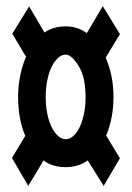

<svg xmlns="http://www.w3.org/2000/svg" viewBox="-20 -689 430 626"><path d="M75 -668 125 -583Q154 -603 194 -603Q233 -603 263 -581Q275 -602 290.5 -627.5Q306 -653 315 -669L371 -578L324 -500H325Q350 -442 350 -373Q350 -306 327 -249H325Q336 -230 348 -211Q360 -192 371 -173L318 -83L266 -166Q235 -144 194 -144Q151 -144 122 -166Q110 -146 95.5 -121.5Q81 -97 72 -83L19 -174L63 -247H62Q50 -275 44.5 -307Q39 -339 39 -373Q39 -441 64 -502H66Q55 -521 43 -540.5Q31 -560 20 -579ZM238 -471Q214 -511 194 -511Q181 -511 169 -500Q157 -489 148 -470.5Q139 -452 134 -426.5Q129 -401 129 -373Q129 -344 134 -319Q139 -294 148 -275.5Q157 -257 169 -246Q181 -235 194 -235Q207 -235 219 -245.5Q231 -256 240 -275Q249 -294 254 -319Q259 -344 259 -373Q259 -436 238 -471Z"/></svg>

Font: Fundamental  Brigade Condensed
Style: Regular
Weight: 400
Width: 3
Designer: Peter Wiegel, original typeface by Carl Albert Fahrenwaldt 1901
Foundry: Peter Wiegel
Version: Version 0.000 2012 initial release